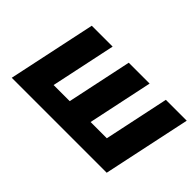

<svg xmlns="http://www.w3.org/2000/svg" viewBox="-77 -764 1028 1028"><g transform="rotate(45 437.0 -250.0)"><path d="M155 -500 49 0H768L874 -500H716L638 -131H515L593 -500H435L357 -131H235L313 -500Z"/></g></svg>

Font: LT Wave Text Black Italic
Style: Regular
Weight: 900
Designer: Daniel Lyons
Version: Version 2.5 (Glyphs App)